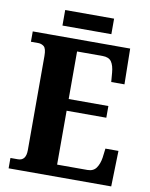

<svg xmlns="http://www.w3.org/2000/svg" viewBox="-93 -918 770 986"><g transform="rotate(10 292.5 -425.5)"><path d="M21 0V-54H60Q102 -54 102 -109V-600Q102 -639 89 -649.5Q76 -660 59 -660H21V-714H529L532 -528H463L459 -576Q456 -613 442.5 -632.5Q429 -652 396 -652H263V-404H470V-343H263V-62H421Q452 -62 467 -83.5Q482 -105 487 -138L493 -186H561L556 0ZM166 -770V-851H421V-770Z"/></g></svg>

Font: Noto Serif Lao Condensed ExtraBold
Style: Regular
Weight: 800
Width: 3
Designer: Monotype Design Team
Foundry: Monotype Imaging Inc.
Version: Version 2.003; ttfautohint (v1.8.4.7-5d5b)